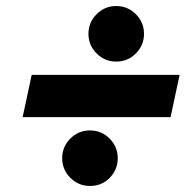

<svg xmlns="http://www.w3.org/2000/svg" viewBox="-20 -635 650 636"><path d="M575 -387 545 -247H55L85 -387ZM278 -19Q240 -19 213 -46Q186 -73 186 -111Q186 -149 213 -176Q240 -203 278 -203Q316 -203 343 -176Q370 -149 370 -111Q370 -73 343.5 -46Q317 -19 278 -19ZM300 -458Q273 -485 273 -523Q273 -561 300 -588Q327 -615 365 -615Q403 -615 430 -588Q457 -561 457 -523Q457 -485 430 -458Q403 -431 365 -431Q327 -431 300 -458Z"/></svg>

Font: Nacelle Black
Style: Italic
Weight: 900
Italic angle: -12°
Designer: Sora Sagano
Foundry: Sora Sagano
Version: Version 1.000;FEAKit 1.0